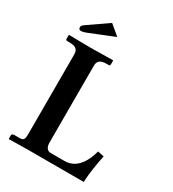

<svg xmlns="http://www.w3.org/2000/svg" viewBox="-197 -926 931 1035"><g transform="rotate(30 269.0 -408.5)"><path d="M100 -569V-72C100 -41 94 -32 70 -32H38C26 -32 22 -27 22 -20V0L26 2C26 2 105 0 145 0H488C490 -56 501 -119 512 -173L473 -181C457 -120 421 -46 342 -46H256C235 -46 222 -62 222 -92V-569C222 -597 235 -613 276 -613H291C295 -613 298 -616 298 -621V-645L296 -647C296 -647 196 -645 161 -645C122 -645 24 -647 24 -647L22 -645V-621C22 -616 26 -613 31 -613H45C84 -613 100 -601 100 -569ZM192 -819 68 -733C55 -724 53 -719 53 -712C53 -702 58 -697 67 -697C76 -697 89 -700 110 -709L254 -767Z"/></g></svg>

Font: Libertinus Serif Semibold
Style: Regular
Weight: 600
Designer: Philipp H. Poll, Khaled Hosny
Foundry: Caleb Maclennan
Version: Version 7.050;RELEASE